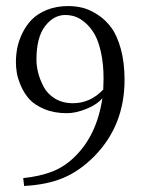

<svg xmlns="http://www.w3.org/2000/svg" viewBox="-20 -598 479 630"><path d="M318.8 -304.2Q319.8 -323.7 319.8 -339.4Q319.8 -387.7 311.5 -425.5Q303.2 -463.4 290.3 -485.8Q277.3 -508.3 260 -523.2Q242.7 -538.1 226.8 -543.5Q210.9 -548.8 194.3 -548.8Q155.8 -548.8 127.7 -512Q99.6 -475.1 99.6 -402.3Q99.6 -381.8 105.2 -359.4Q110.8 -336.9 123.3 -313.2Q135.7 -289.6 160.6 -274.4Q185.5 -259.3 219.2 -259.3Q276.4 -259.3 318.8 -304.2ZM56.2 -13.7Q109.4 -19 150.4 -34.7Q191.4 -50.3 225.6 -84Q298.3 -155.3 315.9 -275.9Q299.3 -255.4 264.2 -241Q229 -226.6 199.7 -226.6Q157.7 -226.6 125.7 -240Q93.8 -253.4 76.7 -272.2Q59.6 -291 48.8 -315.9Q38.1 -340.8 35.2 -359.1Q32.2 -377.4 32.2 -394.5Q32.2 -417 36.6 -440.2Q41 -463.4 53.2 -488.8Q65.4 -514.2 84 -533.4Q102.5 -552.7 133.5 -565.4Q164.6 -578.1 204.1 -578.1Q228.5 -578.1 251.7 -572.3Q274.9 -566.4 300.5 -549.8Q326.2 -533.2 345.2 -507.3Q364.3 -481.4 376.5 -437.3Q388.7 -393.1 388.7 -335.9Q388.7 -186 289.1 -85Q241.2 -36.6 187.5 -14.2Q133.8 8.3 59.1 12.2Z"/></svg>

Font: Libertinage
Style: b
Weight: 400
Designer: OSP
Foundry: OSP
Version: Version 1.0; 2008; OFL relea